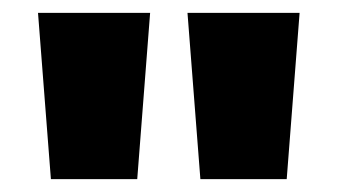

<svg xmlns="http://www.w3.org/2000/svg" viewBox="-20 -734 524 298"><path d="M213 -714H39L59 -456H193ZM445 -714H271L291 -456H425Z"/></svg>

Font: Noto Sans Myanmar ExtraCondensed Black
Style: Regular
Weight: 900
Width: 2
Designer: Monotype Design Team
Foundry: Monotype Imaging Inc.
Version: Version 2.107